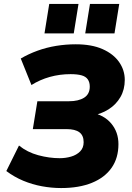

<svg xmlns="http://www.w3.org/2000/svg" viewBox="-20 -940 668 971"><path d="M289 11Q241 11 192 2Q143 -7 97.5 -26Q52 -45 12 -75L76 -204Q118 -170 173.5 -155Q229 -140 282 -140Q312 -140 339.5 -148Q367 -156 385 -174Q403 -192 403 -221Q403 -255 381.5 -271Q360 -287 317 -287H146L169 -428H329Q377 -428 405.5 -446Q434 -464 434 -502Q434 -524 424 -538.5Q414 -553 392.5 -559Q371 -565 337 -565Q282 -565 232 -551Q182 -537 139 -510L85 -644Q124 -667 169.5 -683.5Q215 -700 264 -708Q313 -716 363 -716Q444 -716 499 -691.5Q554 -667 582.5 -626Q611 -585 611 -536Q611 -487 589 -449Q567 -411 529 -387Q491 -363 441 -354V-371Q506 -359 542.5 -315.5Q579 -272 579 -211Q579 -141 544.5 -91.5Q510 -42 445 -15.5Q380 11 289 11ZM411 -771 435 -920H583L559 -771ZM205 -771 229 -920H377L353 -771Z"/></svg>

Font: Nunito Sans 12pt Black
Style: Italic
Weight: 900
Italic angle: -9°
Designer: Vernon Adams
Foundry: Vernon Adams
Version: Version 3.101;gftools[0.9.27]